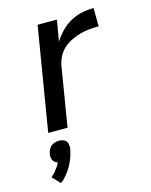

<svg xmlns="http://www.w3.org/2000/svg" viewBox="-117 -604 734 931"><g transform="rotate(-15 250.0 -138.5)"><path d="M75 0 161 -520H258L240 -414Q257 -441 279 -463.5Q301 -486 328.5 -501Q356 -516 385.5 -522Q415 -528 444 -528L445 -436Q422 -436 398.5 -434Q375 -432 352 -425.5Q329 -419 306 -408Q283 -397 265 -380.5Q247 -364 236 -342Q225 -320 221 -297L172 0ZM72 251 35 212Q39 208 42.5 204.5Q46 201 50.5 197Q55 193 58 188.5Q61 184 64.5 179.5Q68 175 72 169.5Q76 164 77 161L78 159L83 150Q79 149 76.5 147.5Q74 146 70.5 144Q67 142 64.5 139.5Q62 137 60.5 134Q59 131 58 128Q57 125 56 121.5Q55 118 55 113Q55 108 55 106L56 101Q57 97 58 92Q59 87 61.5 82.5Q64 78 66.5 73.5Q69 69 72.5 65.5Q76 62 80 59.5Q84 57 89 55Q94 53 100 51.5Q106 50 108 50H115Q119 50 124 50.5Q129 51 133.5 52.5Q138 54 141.5 56Q145 58 148.5 61Q152 64 154 67.5Q156 71 157 75.5Q158 80 158.5 86Q159 92 159 94L158 101Q157 109 155 116.5Q153 124 151 131.5Q149 139 146 146.5Q143 154 140 161Q137 168 133 175.5Q129 183 125 190Q121 197 116.5 203Q112 209 107 216Q102 223 94.5 231Q87 239 85 241L80 244Z"/></g></svg>

Font: Iosevka Aile Medium Oblique
Style: Regular
Weight: 500
Italic angle: -9°
Designer: Belleve Invis
Foundry: Belleve Invis
Version: Version 31.1.0; ttfautohint (v1.8.4)